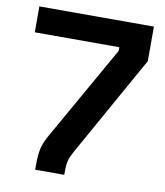

<svg xmlns="http://www.w3.org/2000/svg" viewBox="-80 -766 713 832"><g transform="rotate(10 277.0 -350.0)"><path d="M131 0V-26Q131 -65 137 -92.5Q143 -120 163 -155L398 -570V-586H26V-700H530V-548L282 -105Q269 -82 264 -64Q259 -46 259 -20V0Z"/></g></svg>

Font: Space Grotesk Light
Style: Bold
Weight: 700
Version: Version 2.000